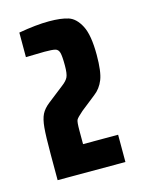

<svg xmlns="http://www.w3.org/2000/svg" viewBox="-71 -851 352 476"><g transform="rotate(-15 105.0 -613.0)"><path d="M49 -611 90 -643Q102 -652 106 -660.5Q110 -669 110 -690Q110 -714 107.5 -723Q105 -732 97.5 -734Q90 -736 70 -736L22 -735V-798Q67 -806 100 -806Q131 -806 149.5 -800Q168 -794 180.5 -770Q193 -746 193 -695Q193 -652 185 -632Q177 -612 161 -600L123 -570Q108 -557 105.5 -552Q103 -547 103 -525V-490H193V-420H19V-486Q19 -533 21 -554.5Q23 -576 29 -588Q35 -600 49 -611Z"/></g></svg>

Font: Saira Ultra Condensed Black
Style: Regular
Weight: 900
Width: 1
Designer: Hector Gatti with collaboration of the Omnibus-Type team
Foundry: Omnibus-Type
Version: Version 1.001; ttfautohint (v1.8)